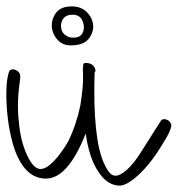

<svg xmlns="http://www.w3.org/2000/svg" viewBox="-20 -547 556 601"><path d="M354.9 34Q305.9 34 272.5 -37Q255.7 -75 248.2 -129Q192.8 12 123.8 12Q66.8 12 34.8 -57Q22.8 -83 14.4 -119.5Q6 -156 2.5 -195Q-1 -234 0.1 -268Q1.3 -302 8.4 -323Q11.8 -330 20.8 -330Q25.8 -330 32.1 -326.5Q38.4 -323 42 -316Q44.4 -310 43 -299Q32 -225 38.7 -170Q43.3 -107 64.9 -61Q84.8 -18 106.8 -18Q120.8 -18 137.1 -32Q153.4 -46 168.6 -66.5Q183.9 -87 193.8 -105Q219.5 -158 231.7 -218Q236.2 -246 238.6 -272.5Q241 -299 239.3 -328Q239.7 -339 240.5 -344.5Q241.2 -350 248.2 -350Q269.2 -350 276.9 -334Q281.2 -324 276.1 -320Q269.9 -113 305.9 -35Q315.8 -14 323.7 -5.5Q331.7 3 341.7 3Q355.7 3 376.5 -15Q397.4 -33 420.8 -70L481.7 -166Q485.8 -174 492.8 -174Q508.8 -174 515.3 -159Q521.3 -146 484.5 -89Q469.2 -64 456.1 -47Q443.1 -30 431.1 -17Q408.6 7 388.7 20.5Q368.9 34 354.9 34ZM201.9 -405Q177.9 -405 163 -419.5Q148.2 -434 143.8 -453Q137.8 -479 152.7 -503Q167.7 -527 204.7 -527Q231.7 -527 248.7 -512Q265.6 -497 270.2 -477Q276 -452 259.9 -428.5Q243.9 -405 201.9 -405ZM208.3 -429Q230.3 -429 237.7 -442.5Q245.1 -456 241.4 -472Q234.7 -501 207.7 -501Q185.7 -501 176.9 -487Q168.2 -473 172.1 -456Q175.1 -443 186.2 -436Q197.3 -429 208.3 -429Z"/></svg>

Font: Oooh Baby
Style: Normal
Weight: 400
Designer: Robert E. Leuschke
Foundry: Robert E. Leuschke
Version: Version 1.011; ttfautohint (v1.8.3)